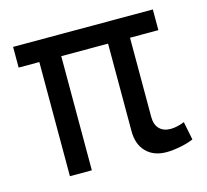

<svg xmlns="http://www.w3.org/2000/svg" viewBox="-83 -616 774 718"><g transform="rotate(-15 304.5 -257.5)"><path d="M189.9 -441.9V0H105V-441.9H24.9V-522H565.9V-441.9H456.1V-134.8Q456.1 -105.5 471.7 -89.4Q487.3 -73.2 515.1 -73.2Q539.6 -73.2 568.8 -85L583 -14.2Q561.5 -4.9 531.5 1Q501.5 6.8 478 6.8Q428.7 6.8 399.9 -22.5Q371.1 -51.8 371.1 -103V-441.9Z"/></g></svg>

Font: Rawline Medium
Style: Regular
Weight: 500
Designer: Matt McInerney, Pablo Impallari, Rodrigo Fuenzalida
Foundry: Matt McInerney, Pablo Impallari, Rodrigo Fuenzalida
Version: Version 4.020;PS 004.020;hotconv 1.0.88;makeotf.lib2.5.64775